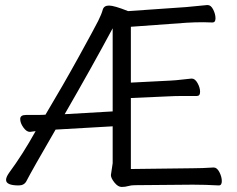

<svg xmlns="http://www.w3.org/2000/svg" viewBox="-20 -730 940 760"><path d="M426 -618Q345 -467 236 -278L426 -289ZM742 -64Q780 -64 825 -67H826Q839 -67 848.5 -48.5Q858 -30 858 -13Q858 4 846 4Q792 1 743 1L515 3Q499 3 487.5 6.5Q476 10 461.5 10Q447 10 433 -7.5Q419 -25 419 -37L426 -84V-230L200 -217Q106 -55 84 -12Q75 4 54 4Q4 4 4 -18Q4 -29 16 -46Q70 -119 121 -211Q100 -208 99 -208H98Q85 -208 72.5 -225.5Q60 -243 60 -259Q60 -275 83 -275H126Q147 -275 160 -276Q230 -393 292.5 -506.5Q355 -620 368.5 -647Q382 -674 386.5 -691Q391 -708 411.5 -708Q432 -708 487 -686L717 -702Q740 -704 763.5 -706.5Q787 -709 800 -710H802Q815 -710 824 -692Q833 -674 833 -657.5Q833 -641 821 -641L785 -642Q750 -642 718 -640L498 -624V-403L655 -411Q676 -412 700.5 -415Q725 -418 738 -419H739Q752 -419 762 -401Q772 -383 772 -366.5Q772 -350 759 -350H700Q673 -350 656 -349L498 -342V-61Z"/></svg>

Font: LXGW WenKai
Style: Regular
Weight: 400
Designer: LXGW / Fontworks Inc.
Foundry: LXGW / Fontworks Inc.
Version: Version 1.520; June 14, 2025